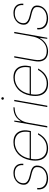

<svg xmlns="http://www.w3.org/2000/svg" viewBox="1051 -1781 742 2884"><g transform="rotate(-90 1422.0 -339.0)"><path d="M182 12Q132 12 93.5 -5Q55 -22 35 -58Q15 -94 19 -151H41Q35 -101 55 -69Q75 -37 110.5 -22.5Q146 -8 186 -8Q229 -8 264.5 -22.5Q300 -37 323 -63.5Q346 -90 352 -124Q359 -164 347 -185.5Q335 -207 304 -219.5Q273 -232 222 -243Q183 -251 156 -263Q129 -275 113 -291Q97 -307 91.5 -328.5Q86 -350 91 -378Q98 -417 122 -446Q146 -475 183 -491.5Q220 -508 266 -508Q332 -508 371 -471Q410 -434 405 -360H383Q390 -417 359 -452.5Q328 -488 262 -488Q199 -488 160 -457.5Q121 -427 113 -378Q109 -353 115.5 -331.5Q122 -310 147 -293Q172 -276 222 -264Q258 -256 289 -247Q320 -238 341.5 -224Q363 -210 372 -187Q381 -164 375 -127Q368 -87 342 -55.5Q316 -24 275 -6Q234 12 182 12Z M634 12Q563 12 518.5 -20.5Q474 -53 459 -113Q444 -173 458 -254Q469 -314 493.5 -361.5Q518 -409 554 -441.5Q590 -474 634.5 -491Q679 -508 729 -508Q802 -508 843.5 -476Q885 -444 899 -392.5Q913 -341 902 -282Q901 -272 899 -264.5Q897 -257 895 -246H468L471 -264H880Q893 -340 877 -389.5Q861 -439 822 -463.5Q783 -488 725 -488Q673 -488 623 -464.5Q573 -441 535 -390.5Q497 -340 481 -259L479 -250Q463 -165 481.5 -111.5Q500 -58 541.5 -33Q583 -8 638 -8Q706 -8 757 -42.5Q808 -77 842 -138H864Q841 -94 808.5 -60Q776 -26 732.5 -7Q689 12 634 12Z M949 0 1037 -496H1053L1040 -395H1041Q1067 -437 1099 -462Q1131 -487 1169.5 -497.5Q1208 -508 1253 -508L1250 -490H1244Q1217 -490 1183 -482.5Q1149 -475 1116 -453.5Q1083 -432 1057 -390.5Q1031 -349 1019 -281L969 0Z M1256 0 1344 -496H1364L1276 0ZM1385 -652Q1378 -652 1372 -657Q1366 -662 1366 -671Q1366 -680 1372 -685Q1378 -690 1385 -690Q1392 -690 1398 -685Q1404 -680 1404 -671Q1404 -662 1398.5 -657Q1393 -652 1385 -652Z M1605 12Q1534 12 1489.5 -20.5Q1445 -53 1430 -113Q1415 -173 1429 -254Q1440 -314 1464.5 -361.5Q1489 -409 1525 -441.5Q1561 -474 1605.5 -491Q1650 -508 1700 -508Q1773 -508 1814.5 -476Q1856 -444 1870 -392.5Q1884 -341 1873 -282Q1872 -272 1870 -264.5Q1868 -257 1866 -246H1439L1442 -264H1851Q1864 -340 1848 -389.5Q1832 -439 1793 -463.5Q1754 -488 1696 -488Q1644 -488 1594 -464.5Q1544 -441 1506 -390.5Q1468 -340 1452 -259L1450 -250Q1434 -165 1452.5 -111.5Q1471 -58 1512.5 -33Q1554 -8 1609 -8Q1677 -8 1728 -42.5Q1779 -77 1813 -138H1835Q1812 -94 1779.5 -60Q1747 -26 1703.5 -7Q1660 12 1605 12Z M2093 12Q2043 12 2005 -8.5Q1967 -29 1950 -73.5Q1933 -118 1946 -191L2000 -496H2020L1967 -196Q1950 -100 1984.5 -54Q2019 -8 2099 -8Q2152 -8 2197 -34.5Q2242 -61 2274 -111Q2306 -161 2318 -232L2365 -496H2385L2297 0H2281L2295 -114H2294Q2255 -46 2201.5 -17Q2148 12 2093 12Z M2586 12Q2536 12 2497.5 -5Q2459 -22 2439 -58Q2419 -94 2423 -151H2445Q2439 -101 2459 -69Q2479 -37 2514.5 -22.5Q2550 -8 2590 -8Q2633 -8 2668.5 -22.5Q2704 -37 2727 -63.5Q2750 -90 2756 -124Q2763 -164 2751 -185.5Q2739 -207 2708 -219.5Q2677 -232 2626 -243Q2587 -251 2560 -263Q2533 -275 2517 -291Q2501 -307 2495.5 -328.5Q2490 -350 2495 -378Q2502 -417 2526 -446Q2550 -475 2587 -491.5Q2624 -508 2670 -508Q2736 -508 2775 -471Q2814 -434 2809 -360H2787Q2794 -417 2763 -452.5Q2732 -488 2666 -488Q2603 -488 2564 -457.5Q2525 -427 2517 -378Q2513 -353 2519.5 -331.5Q2526 -310 2551 -293Q2576 -276 2626 -264Q2662 -256 2693 -247Q2724 -238 2745.5 -224Q2767 -210 2776 -187Q2785 -164 2779 -127Q2772 -87 2746 -55.5Q2720 -24 2679 -6Q2638 12 2586 12Z"/></g></svg>

Font: DM Sans 28pt Thin
Style: Italic
Weight: 250
Italic angle: -10°
Version: Version 4.004;gftools[0.9.30]